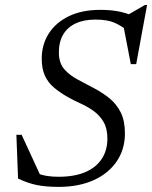

<svg xmlns="http://www.w3.org/2000/svg" viewBox="-20 -720 594 750"><path d="M486 -594Q454 -620 426 -631.8Q398 -643.5 352.5 -643.5Q307.5 -643.5 275.5 -628.5Q243.5 -613.5 226.8 -585Q210 -556.5 210 -515Q210 -473.5 231.5 -449.2Q253 -425 285.5 -408.2Q318 -391.5 350 -374Q382 -357 408.8 -335Q435.5 -313 451.8 -280.5Q468 -248 468 -198.5Q468 -137 436 -89.8Q404 -42.5 345.8 -16.2Q287.5 10 209.5 10Q160 10 124.8 3Q89.5 -4 50.5 -22.5L44 -193.5H64.5L141.5 -26.5L118.5 -45.5Q142.5 -36 163.2 -32.8Q184 -29.5 208.5 -29.5Q270.5 -29.5 312.8 -47.5Q355 -65.5 377.2 -99Q399.5 -132.5 399.5 -178.5Q399.5 -218.5 384.2 -244.2Q369 -270 345 -287Q321 -304 294.2 -316Q267.5 -328 244.5 -341Q214 -358.5 191 -377.8Q168 -397 155.5 -424.2Q143 -451.5 143 -491Q143 -546 170.5 -589Q198 -632 249.2 -656.8Q300.5 -681.5 372 -681.5Q407 -681.5 437 -676.5Q467 -671.5 504 -657L473.5 -658.5L546 -700.5H554.5L512 -469.5H491L458.5 -638Z"/></svg>

Font: Newsreader 20pt
Style: Italic
Weight: 400
Italic angle: -17°
Version: Version 1.003